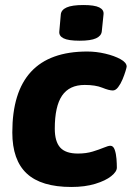

<svg xmlns="http://www.w3.org/2000/svg" viewBox="-20 -736 525 764"><path d="M264 8Q144 8 86.5 -45.5Q29 -99 29 -209Q29 -531 327 -531Q363 -531 399 -522.5Q435 -514 459.5 -500.5Q484 -487 484 -471Q484 -468 479.5 -453Q475 -438 467.5 -420Q460 -402 450 -389Q440 -376 429 -376Q414 -376 387 -387Q360 -398 317 -398Q256 -398 227 -355.5Q198 -313 198 -224Q198 -173 219.5 -149Q241 -125 290 -125Q323 -125 349 -133Q375 -141 393 -148.5Q411 -156 419 -156Q431 -156 436.5 -140Q442 -124 443.5 -104Q445 -84 445 -69Q445 -53 422.5 -35Q400 -17 359 -4.5Q318 8 264 8ZM297 -574Q252 -574 233 -583.5Q214 -593 216 -611L222 -679Q224 -697 245.5 -706.5Q267 -716 312 -716Q356 -716 375 -706.5Q394 -697 392 -679L385 -611Q383 -593 362 -583.5Q341 -574 297 -574Z"/></svg>

Font: Asap ExtraBold
Style: Italic
Weight: 800
Italic angle: -6°
Designer: Pablo Cosgaya
Foundry: Omnibus-Type
Version: Version 3.001; ttfautohint (v1.8.4.7-5d5b)